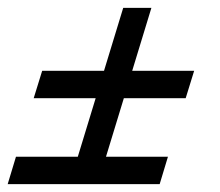

<svg xmlns="http://www.w3.org/2000/svg" viewBox="-22 -467 559 487"><path d="M290.5 -447H362L243.5 -58.5H172ZM85 -287.5H470.5L449 -218H63.5ZM18.5 -69.5H404L383 0H-2.5Z"/></svg>

Font: Newsreader 16pt 16pt
Style: Bold Italic
Weight: 700
Italic angle: -17°
Version: Version 1.003